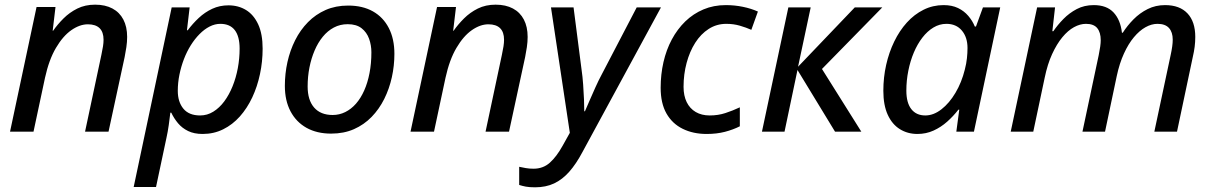

<svg xmlns="http://www.w3.org/2000/svg" viewBox="-20 -570 5248 831"><path d="M23.4 0 138.2 -539.6H220.2L208 -437H210Q229 -464.4 254.9 -490.2Q280.8 -516.1 314.7 -533Q348.6 -549.8 391.6 -549.8Q435.5 -549.8 466.6 -533.2Q497.6 -516.6 513.9 -485.4Q530.3 -454.1 530.3 -410.2Q530.3 -388.7 526.9 -365.7Q523.4 -342.8 519.5 -323.2L449.7 0H348.1L418.9 -333Q423.3 -354 425.8 -369.4Q428.2 -384.8 428.2 -397.9Q428.2 -431.2 411.1 -448Q394 -464.8 360.4 -464.8Q325.2 -464.8 288.8 -439.5Q252.4 -414.1 222.2 -362.8Q191.9 -311.5 174.8 -233.4L125 0Z M558.6 239.3 723.1 -538.1H800.8L789.1 -439H792.5Q814 -467.8 840.3 -492.4Q866.7 -517.1 898.7 -532Q930.7 -546.9 968.8 -546.9Q1011.7 -546.9 1044.9 -526.6Q1078.1 -506.3 1097.4 -464.8Q1116.7 -423.3 1116.7 -359.4Q1116.7 -303.2 1105.2 -249.3Q1093.8 -195.3 1071.8 -148.4Q1049.8 -101.6 1018.1 -65.9Q986.3 -30.3 945.8 -10.3Q905.3 9.8 856.9 9.8Q820.3 9.8 794.2 -2.9Q768.1 -15.6 750.5 -36.6Q732.9 -57.6 721.2 -82.5H717.3Q714.8 -59.1 710.4 -28.8Q706.1 1.5 700.7 25.4L655.3 239.3ZM846.2 -70.3Q877 -70.3 903.3 -86.7Q929.7 -103 950.7 -131.3Q971.7 -159.7 986.6 -196.5Q1001.5 -233.4 1009.3 -275.1Q1017.1 -316.9 1017.1 -359.4Q1017.1 -412.6 996.1 -439.7Q975.1 -466.8 933.6 -466.8Q910.2 -466.8 887.2 -455.1Q864.3 -443.4 843.8 -422.6Q823.2 -401.9 805.9 -374.3Q788.6 -346.7 776.1 -314.2Q763.7 -281.7 756.6 -246.8Q749.5 -211.9 749.5 -176.8Q749.5 -128.9 773.7 -99.6Q797.9 -70.3 846.2 -70.3Z M1413.1 8.3Q1351.6 8.3 1306.6 -16.8Q1261.7 -42 1237.3 -88.4Q1212.9 -134.8 1212.9 -198.2Q1212.9 -251 1224.1 -301.5Q1235.4 -352.1 1257.6 -396.2Q1279.8 -440.4 1313 -474.1Q1346.2 -507.8 1389.6 -526.9Q1433.1 -545.9 1486.8 -545.9Q1549.3 -545.9 1594 -520.8Q1638.7 -495.6 1662.8 -448.7Q1687 -401.9 1687 -336.9Q1687 -285.6 1676 -235.8Q1665 -186 1643.1 -141.8Q1621.1 -97.7 1588.4 -64Q1555.7 -30.3 1512 -11Q1468.3 8.3 1413.1 8.3ZM1419.9 -72.3Q1448.7 -72.3 1474.4 -85Q1500 -97.7 1520.8 -121.3Q1541.5 -145 1556.4 -178.5Q1571.3 -211.9 1579.3 -253.7Q1587.4 -295.4 1587.4 -343.8Q1587.4 -374.5 1577.4 -402.3Q1567.4 -430.2 1544.9 -447.8Q1522.5 -465.3 1484.9 -465.3Q1452.1 -465.3 1425 -450.9Q1397.9 -436.5 1377 -410.9Q1356 -385.3 1341.6 -351.3Q1327.1 -317.4 1319.3 -277.8Q1311.5 -238.3 1311.5 -195.8Q1311.5 -136.7 1339.6 -104.5Q1367.7 -72.3 1419.9 -72.3Z M1756.8 0 1871.6 -539.6H1953.6L1941.4 -437H1943.4Q1962.4 -464.4 1988.3 -490.2Q2014.2 -516.1 2048.1 -533Q2082 -549.8 2125 -549.8Q2168.9 -549.8 2200 -533.2Q2231 -516.6 2247.3 -485.4Q2263.7 -454.1 2263.7 -410.2Q2263.7 -388.7 2260.3 -365.7Q2256.8 -342.8 2252.9 -323.2L2183.1 0H2081.5L2152.3 -333Q2156.7 -354 2159.2 -369.4Q2161.6 -384.8 2161.6 -397.9Q2161.6 -431.2 2144.5 -448Q2127.4 -464.8 2093.8 -464.8Q2058.6 -464.8 2022.2 -439.5Q1985.8 -414.1 1955.6 -362.8Q1925.3 -311.5 1908.2 -233.4L1858.4 0Z M2295.9 240.7Q2271.5 240.7 2256.1 237.8Q2240.7 234.9 2227.1 230.5V151.9Q2240.2 154.8 2255.6 157.5Q2271 160.2 2289.1 160.2Q2330.6 160.2 2359.6 134.3Q2388.7 108.4 2415 61L2446.3 4.9L2364.7 -538.1H2462.4L2497.1 -268.6Q2501.5 -238.8 2503.9 -204.6Q2506.3 -170.4 2507.6 -139.6Q2508.8 -108.9 2508.8 -88.4H2511.7Q2518.6 -104.5 2530.8 -132.6Q2543 -160.6 2556.9 -191.7Q2570.8 -222.7 2583.5 -246.1L2735.8 -538.1H2840.8L2500.5 88.9Q2473.6 139.6 2443.8 173.3Q2414.1 207 2378.2 223.9Q2342.3 240.7 2295.9 240.7Z M3038.6 9.8Q2980 9.8 2934.8 -12.5Q2889.6 -34.7 2864.5 -78.9Q2839.4 -123 2839.4 -190.4Q2839.4 -248 2851.6 -301.3Q2863.8 -354.5 2887.7 -399.2Q2911.6 -443.8 2946 -477.3Q2980.5 -510.7 3024.7 -529.3Q3068.8 -547.9 3121.6 -547.9Q3159.7 -547.9 3195.3 -540.5Q3231 -533.2 3260.3 -520L3231.9 -440.9Q3210 -450.7 3182.6 -458.7Q3155.3 -466.8 3123.5 -466.8Q3081.5 -466.8 3047.4 -444.8Q3013.2 -422.9 2989 -384.8Q2964.8 -346.7 2951.7 -297.6Q2938.5 -248.5 2938.5 -194.3Q2938.5 -155.8 2952.1 -127.9Q2965.8 -100.1 2991.2 -85.2Q3016.6 -70.3 3051.8 -70.3Q3087.9 -70.3 3119.4 -80.6Q3150.9 -90.8 3182.1 -105.5V-23.4Q3153.3 -8.8 3117.7 0.5Q3082 9.8 3038.6 9.8Z M3277.8 0 3392.1 -538.1H3488.8L3434.1 -281.2L3679.7 -538.1H3798.8L3537.6 -271.5L3708 0H3594.2L3431.6 -267.1L3375.5 0Z M3950.7 9.8Q3908.2 9.8 3874.8 -11Q3841.3 -31.7 3822.3 -73.2Q3803.2 -114.7 3803.2 -177.2Q3803.2 -234.9 3815.4 -289.1Q3827.6 -343.3 3850.3 -390.1Q3873 -437 3905 -472.4Q3937 -507.8 3977.3 -527.8Q4017.6 -547.9 4064 -547.9Q4100.1 -547.9 4126.5 -535.2Q4152.8 -522.5 4170.9 -501.2Q4189 -480 4199.2 -455.1H4204.1L4234.4 -538.1H4309.1L4195.3 0H4119.1L4131.8 -95.2H4127.9Q4106.4 -67.4 4079.6 -43.5Q4052.7 -19.5 4020.5 -4.9Q3988.3 9.8 3950.7 9.8ZM3984.9 -70.3Q4020.5 -70.3 4054.7 -96.9Q4088.9 -123.5 4115.5 -168.5Q4142.1 -213.4 4155.8 -268.6Q4162.6 -294.9 4165 -317.9Q4167.5 -340.8 4167.5 -362.3Q4167.5 -408.7 4143.1 -437.7Q4118.7 -466.8 4076.2 -466.8Q4046.4 -466.8 4020 -450.9Q3993.7 -435.1 3972.2 -407.2Q3950.7 -379.4 3935.3 -343Q3919.9 -306.6 3911.4 -264.2Q3902.8 -221.7 3902.8 -177.7Q3902.8 -125 3924.3 -97.7Q3945.8 -70.3 3984.9 -70.3Z M4354.5 0 4468.8 -538.1H4546.4L4534.7 -435.1H4539.1Q4557.6 -462.4 4582.8 -488Q4607.9 -513.7 4640.4 -530.8Q4672.9 -547.9 4713.9 -547.9Q4770 -547.9 4799.8 -515.9Q4829.6 -483.9 4835.9 -428.2H4839.4Q4858.9 -459 4886 -486.3Q4913.1 -513.7 4947.3 -530.8Q4981.4 -547.9 5022.5 -547.9Q5085.9 -547.9 5119.6 -512Q5153.3 -476.1 5153.3 -410.2Q5153.3 -388.2 5150.6 -367.2Q5147.9 -346.2 5142.6 -323.7L5074.2 0H4976.1L5046.9 -332.5Q5051.3 -353 5053.5 -368.9Q5055.7 -384.8 5055.7 -398.4Q5055.7 -430.7 5039.6 -448.7Q5023.4 -466.8 4989.7 -466.8Q4963.9 -466.8 4937.7 -452.1Q4911.6 -437.5 4887.7 -408.9Q4863.8 -380.4 4844.5 -338.1Q4825.2 -295.9 4813.5 -241.2L4762.7 0H4665L4735.4 -331.5Q4739.7 -352.5 4741.9 -368.4Q4744.1 -384.3 4744.1 -396Q4744.1 -429.7 4729 -448.2Q4713.9 -466.8 4680.2 -466.8Q4654.8 -466.8 4628.4 -452.4Q4602.1 -438 4577.9 -408.7Q4553.7 -379.4 4533.7 -335.9Q4513.7 -292.5 4501.5 -233.4L4452.1 0Z"/></svg>

Font: Open Sans Medium
Style: Italic
Weight: 500
Italic angle: -12°
Designer: Monotype Design Team
Foundry: Monotype Imaging Inc.
Version: Version 3.000